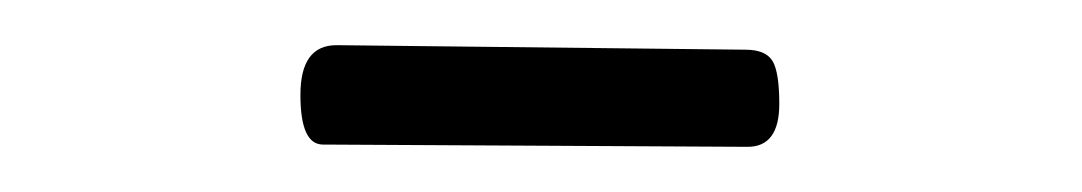

<svg xmlns="http://www.w3.org/2000/svg" viewBox="-20 -628 479 85"><path d="M311 -563C320.3 -563 325 -569.3 325 -582C325 -591.3 324 -597.7 322 -601C320 -604.3 316 -606 310 -606L129 -608C118.3 -608 113 -600.7 113 -586C113 -571.3 116.3 -564 123 -564Z"/></svg>

Font: Sorts Mill Goudy
Style: Regular
Weight: 400
Version: Version 003.101